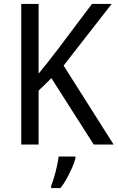

<svg xmlns="http://www.w3.org/2000/svg" viewBox="-20 -734 597 975"><path d="M557 0H456L241 -337L176 -274V0H88V-714H176V-360Q197 -386 222 -417Q247 -448 274 -484L447 -714H547L303 -401ZM363 70Q358 91 346 118Q334 145 319 172.5Q304 200 287 221H240V209Q247 192 255 165Q263 138 269 110Q275 82 278 61H363Z"/></svg>

Font: Noto Sans Ethiopic SemCond
Style: Regular
Weight: 400
Width: 4
Designer: Monotype Design Team
Foundry: Monotype Imaging Inc.
Version: Version 2.102; ttfautohint (v1.8.4.7-5d5b)